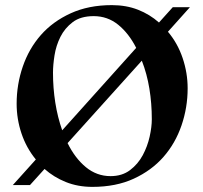

<svg xmlns="http://www.w3.org/2000/svg" viewBox="-20 -718 792 750"><path d="M636 -594Q674 -549 693.5 -491Q713 -433 713 -373Q713 -298 689 -228Q665 -158 618.5 -105Q572 -52 502.5 -20Q433 12 341 12Q284 12 237 -7Q190 -26 154 -58L97 5H30L120 -95Q83 -140 64 -196.5Q45 -253 45 -313Q45 -388 69 -458Q93 -528 139.5 -581Q186 -634 256 -666Q326 -698 417 -698Q473 -698 519 -680Q565 -662 601 -630L655 -690H722ZM512 -531Q483 -588 441.5 -621.5Q400 -655 346 -655Q295 -655 264 -631.5Q233 -608 216 -574Q199 -540 193 -502Q187 -464 187 -434Q187 -374 196 -317Q205 -260 223 -209ZM244 -159Q273 -100 315.5 -65Q358 -30 412 -30Q457 -30 488 -53.5Q519 -77 537.5 -111.5Q556 -146 564.5 -184Q573 -222 573 -252Q573 -314 563.5 -372Q554 -430 534 -481Z"/></svg>

Font: Bluu Next Cyrillic
Style: Bold
Weight: 700
Designer: Igor Stepanchenko
Foundry: Igor Stepanchenko
Version: Version 1.000